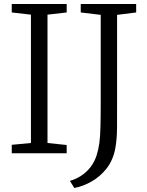

<svg xmlns="http://www.w3.org/2000/svg" viewBox="-20 -763 732 956"><path d="M134 -51V-690L38.5 -701V-743H312V-701L216.5 -690V-51L312 -41V0H38.5V-42ZM328 137.5Q357.5 129.5 384.2 112Q411 94.5 431 68.5Q451 42.5 461.5 9Q470.5 -19.5 474.8 -51.5Q479 -83.5 480.2 -131Q481.5 -178.5 481.5 -253V-689L382 -701V-743H658V-701L563 -689V-273Q563 -191.5 562.8 -129.5Q562.5 -67.5 553.5 -21Q542 36.5 510 76.8Q478 117 435.5 141Q393 165 350 173Z"/></svg>

Font: Merriweather 24pt Light
Style: Regular
Weight: 300
Designer: Eben Sorkin
Foundry: Eben Sorkin
Version: Version 2.100